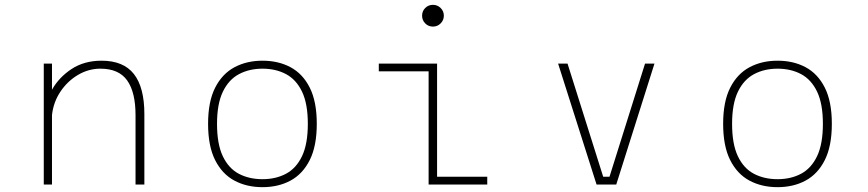

<svg xmlns="http://www.w3.org/2000/svg" viewBox="-20 -763 3590 794"><path d="M161 0V-500H195V-392Q224 -443.5 276.2 -477.8Q328.5 -512 400 -512Q490.5 -512 533.8 -456.8Q577 -401.5 577 -291.5V0H540.5V-287Q540.5 -381.5 506 -430.2Q471.5 -479 395 -479Q346.5 -479 303 -453.5Q259.5 -428 230.2 -384.5Q201 -341 195 -287.5V0Z M1065.5 11Q1000 11 949.2 -16.2Q898.5 -43.5 869.5 -101.2Q840.5 -159 840.5 -251Q840.5 -343 869.8 -400.5Q899 -458 949.8 -485Q1000.5 -512 1065.5 -512Q1131 -512 1181.5 -485Q1232 -458 1261 -400.5Q1290 -343 1290 -251Q1290 -159 1261 -101.2Q1232 -43.5 1181.5 -16.2Q1131 11 1065.5 11ZM1065.5 -22Q1120.5 -22 1162.8 -44.5Q1205 -67 1229 -117.2Q1253 -167.5 1253 -251Q1253 -334 1229 -384Q1205 -434 1162.8 -456.5Q1120.5 -479 1065.5 -479Q1011 -479 968.5 -456.5Q926 -434 901.8 -384Q877.5 -334 877.5 -251Q877.5 -167 901.5 -116.8Q925.5 -66.5 968 -44.2Q1010.5 -22 1065.5 -22Z M1770.5 -653Q1751.5 -653 1738.5 -666.2Q1725.5 -679.5 1725.5 -698Q1725.5 -717 1738.5 -730Q1751.5 -743 1770.5 -743Q1789 -743 1802.2 -730Q1815.5 -717 1815.5 -698Q1815.5 -679.5 1802.2 -666.2Q1789 -653 1770.5 -653ZM1787.5 -32H1995V0H1752.5V-468H1546.5V-500H1787.5Z M2647.5 -500H2686.5L2528.5 0H2447L2288 -500H2327L2474.5 -32H2500.5Z M3195.5 11Q3130 11 3079.2 -16.2Q3028.5 -43.5 2999.5 -101.2Q2970.5 -159 2970.5 -251Q2970.5 -343 2999.8 -400.5Q3029 -458 3079.8 -485Q3130.5 -512 3195.5 -512Q3261 -512 3311.5 -485Q3362 -458 3391 -400.5Q3420 -343 3420 -251Q3420 -159 3391 -101.2Q3362 -43.5 3311.5 -16.2Q3261 11 3195.5 11ZM3195.5 -22Q3250.5 -22 3292.8 -44.5Q3335 -67 3359 -117.2Q3383 -167.5 3383 -251Q3383 -334 3359 -384Q3335 -434 3292.8 -456.5Q3250.5 -479 3195.5 -479Q3141 -479 3098.5 -456.5Q3056 -434 3031.8 -384Q3007.5 -334 3007.5 -251Q3007.5 -167 3031.5 -116.8Q3055.5 -66.5 3098 -44.2Q3140.5 -22 3195.5 -22Z"/></svg>

Font: League Mono Thin
Style: Regular
Weight: 100
Width: 6
Designer: Tyler Finck
Foundry: The League of Moveable Type / Tyler Finck
Version: Version 2.300;RELEASE